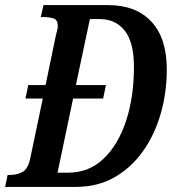

<svg xmlns="http://www.w3.org/2000/svg" viewBox="-38 -734 675 754"><path d="M-18 0 -8 -47H3Q28 -47 50 -58.5Q72 -70 81 -113L130 -347H62L73 -400H141L181 -593Q184 -605 186.5 -615Q189 -625 189 -632Q189 -656 172.5 -661.5Q156 -667 132 -667H122L133 -714H386Q496 -714 556.5 -649Q617 -584 617 -461Q617 -370 593 -287Q569 -204 523 -139.5Q477 -75 411 -37.5Q345 0 260 0ZM230 -56Q311 -56 368.5 -110.5Q426 -165 457 -259Q488 -353 488 -471Q488 -568 452 -613.5Q416 -659 354 -659H315L260 -400H378L367 -347H249L188 -56Z"/></svg>

Font: Noto Serif ExtraCondensed SemiBold
Style: Italic
Weight: 600
Width: 2
Italic angle: -12°
Designer: Monotype Design Team
Foundry: Monotype Imaging Inc.
Version: Version 2.013